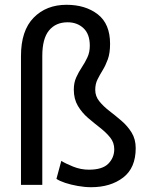

<svg xmlns="http://www.w3.org/2000/svg" viewBox="-20 -779 635 809"><path d="M158.2 -543V0H68.4V-543Q68.4 -649.9 121.6 -704.3Q174.8 -758.8 260.3 -758.8Q339.8 -758.8 391.8 -718.8Q443.8 -678.7 443.8 -594.2Q443.8 -555.2 434.3 -529.1Q424.8 -502.9 412.6 -483.2Q400.4 -463.4 390.9 -444.3Q381.3 -425.3 381.3 -400.4Q381.3 -373.5 398.4 -352.3Q415.5 -331.1 440.9 -311.5Q466.3 -292 491.9 -270Q517.6 -248 534.7 -220.2Q551.8 -192.4 551.8 -154.8Q551.8 -71.3 498.8 -30.8Q445.8 9.8 363.8 9.8Q337.4 9.8 308.1 4.6Q278.8 -0.5 254.6 -8.5Q230.5 -16.6 217.8 -25.4L238.3 -101.1Q255.4 -90.3 287.8 -77.1Q320.3 -64 354.5 -64Q411.6 -64 436.5 -89.4Q461.4 -114.7 461.4 -150.4Q461.4 -178.2 444.3 -199.5Q427.2 -220.7 401.9 -240.5Q376.5 -260.3 350.8 -282.2Q325.2 -304.2 308.1 -333Q291 -361.8 291 -401.4Q291 -430.7 301.3 -453.1Q311.5 -475.6 324.7 -495.4Q337.9 -515.1 348.1 -536.9Q358.4 -558.6 358.4 -586.4Q358.4 -635.3 331.8 -660.2Q305.2 -685.1 265.1 -685.1Q214.8 -685.1 186.5 -650.6Q158.2 -616.2 158.2 -543Z"/></svg>

Font: Vazirmatn RD
Style: Regular
Weight: 400
Designer: Saber Rastikerdar
Foundry: Saber Rastikerdar
Version: Version 32.102